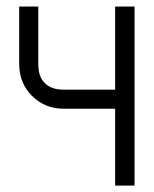

<svg xmlns="http://www.w3.org/2000/svg" viewBox="-20 -580 480 600"><path d="M400.4 -559.6Q400.4 -419.9 400.4 0Q384.8 0 339.8 0Q339.8 -59.6 339.8 -240.2Q299.8 -240.2 179.7 -240.2Q120.1 -240.2 80.1 -280.3Q40 -320.3 40 -379.9Q40 -440.4 40 -559.6Q54.7 -559.6 99.6 -559.6Q99.6 -514.6 99.6 -379.9Q99.6 -339.8 120.1 -320.3Q139.6 -299.8 179.7 -299.8Q233.4 -299.8 339.8 -299.8Q339.8 -365.2 339.8 -559.6Q355.5 -559.6 400.4 -559.6Z"/></svg>

Font: Moonwalk
Style: Regular
Weight: 400
Designer: BarCoded
Foundry: BarCoded
Version: Version 1.0